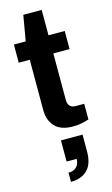

<svg xmlns="http://www.w3.org/2000/svg" viewBox="-147 -728 636 1094"><g transform="rotate(-15 171.0 -181.0)"><path d="M221.2 12.2Q149.9 12.2 115.5 -24.9Q81.1 -62 81.1 -122.1V-418.9H16.1V-525.9H85.9L111.8 -675.8H220.2V-525.9H315.9V-418.9H220.2V-145Q220.2 -96.2 267.1 -96.2H315.9V-3.9Q268.6 12.2 221.2 12.2ZM127.9 314V259.8Q160.2 259.8 176.5 242.2Q192.9 224.6 192.9 195.8H133.8V70.8H261.2V168.9Q261.2 244.1 225.3 279.1Q189.5 314 127.9 314Z"/></g></svg>

Font: Archivo
Style: Bold
Weight: 700
Designer: Hector Gatti
Foundry: Omnibus-Type
Version: Version 2.001